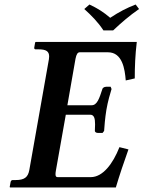

<svg xmlns="http://www.w3.org/2000/svg" viewBox="-20 -832 637 852"><path d="M439 -697H482C518 -731 555 -763 597 -792L582 -812C541 -796 510 -780 469 -753C440 -778 413 -795 377 -812L354 -792C385 -764 415 -734 439 -697ZM25 0H494C510 -54 531 -116 550 -169L510 -179C481 -105 436 -46 383 -46H236C229.6 -46 226.3 -49 226.3 -58.9C226.3 -63 226.8 -68.3 228 -75L272 -323H380C398 -323 401.9 -306.1 401.9 -280.4C401.9 -271.8 401.5 -262.2 401 -252C400 -248 405 -242 415 -242H435L442 -251C443 -268 446.1 -308 452 -344C458.1 -381 470 -421 475 -437L471 -447H451C441 -447 434 -440 434 -436C421 -396 411 -365 387 -365H279L315 -571C319 -592 325 -600 334 -600H459C523 -600 534 -526 538 -475L578 -484C578 -535 580 -588 587 -646H139L136 -644L132 -621C131 -616 134 -613 138 -613H152C184.6 -613 198.1 -604.1 198.1 -581.4C198.1 -577.6 197.7 -573.5 197 -569L110 -77C104 -45 88 -33 49 -33H36C32 -33 28 -30 27 -24L23 -2Z"/></svg>

Font: Linux Libertine O
Style: Bold Italic
Weight: 700
Italic angle: -11.5°
Designer: Philipp H. Poll
Foundry: Philipp H. Poll
Version: Version 4.1.0